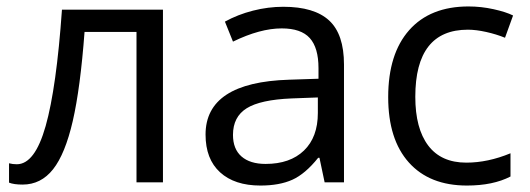

<svg xmlns="http://www.w3.org/2000/svg" viewBox="-20 -565 1643 595"><path d="M485 0H403V-466H242Q229 -292 205.5 -190Q182 -88 144.5 -40.5Q107 7 50 7Q23 7 8 1V-59Q19 -56 32 -56Q88 -56 121.5 -174.5Q155 -293 172 -535H485Z M986 0 970 -76H966Q926 -26 886 -8Q846 10 787 10Q707 10 662 -31Q617 -72 617 -148Q617 -310 876 -318L967 -321V-354Q967 -417 940 -447Q913 -477 853 -477Q786 -477 702 -436L677 -498Q717 -520 764 -532Q811 -544 858 -544Q954 -544 1000 -501.5Q1046 -459 1046 -365V0ZM803 -57Q879 -57 922 -98.5Q965 -140 965 -215V-263L884 -260Q787 -256 744.5 -229.5Q702 -203 702 -147Q702 -103 728.5 -80Q755 -57 803 -57Z M1427 10Q1311 10 1247 -61.5Q1183 -133 1183 -264Q1183 -398 1248 -471.5Q1313 -545 1432 -545Q1471 -545 1509.5 -536.5Q1548 -528 1570 -517L1545 -448Q1518 -459 1486.5 -466Q1455 -473 1430 -473Q1267 -473 1267 -265Q1267 -167 1307 -114Q1347 -61 1425 -61Q1492 -61 1562 -90V-18Q1508 10 1427 10Z"/></svg>

Font: Stephens Clock
Style: Regular
Weight: 400
Designer: Peter Wiegel (catfonts.de) with slight modifications by DT1.org
Version: Version 0.9.1